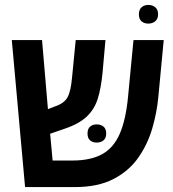

<svg xmlns="http://www.w3.org/2000/svg" viewBox="-20 -761 705 781"><path d="M82 0 28 -598H151L175 -317L206 -329Q241 -341 254.5 -365Q268 -389 273 -445L288 -598H409L397 -464Q391 -402 377.5 -359Q364 -316 332 -286Q300 -256 239 -236L184 -217L194 -108H275Q347 -108 394 -133Q441 -158 466.5 -215.5Q492 -273 501 -369L523 -598H646L624 -366Q618 -302 599 -237.5Q580 -173 542 -119Q504 -65 441 -32.5Q378 0 284 0ZM336 -218Q336 -237 346.5 -246Q357 -255 373 -255Q390 -255 401 -246Q412 -237 412 -218Q412 -199 401 -190Q390 -181 373 -181Q357 -181 346.5 -190Q336 -199 336 -218ZM583 -665Q567 -665 556 -674Q545 -683 545 -703Q545 -722 556 -731.5Q567 -741 583 -741Q600 -741 611.5 -731.5Q623 -722 623 -703Q623 -684 611.5 -674.5Q600 -665 583 -665Z"/></svg>

Font: Noto Sans Hebrew SemiCondensed SemiBold
Style: Regular
Weight: 600
Width: 4
Designer: Monotype Design Team
Foundry: Monotype Imaging Inc.
Version: Version 2.004; ttfautohint (v1.8.4.7-5d5b)